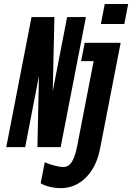

<svg xmlns="http://www.w3.org/2000/svg" viewBox="-20 -745 669 972"><path d="M287.6 207.5Q258.8 207.5 230.7 200.4Q202.6 193.4 186 182.6L206.5 76.7Q230.5 86.9 257.6 93.8Q284.7 100.6 300.3 100.6Q327.1 100.6 343.5 74.7Q359.9 48.8 370.6 -4.9L454.1 -435.5H390.6L408.7 -528.3H590.8L486.8 6.3Q468.8 100.1 414.8 153.8Q360.8 207.5 287.6 207.5ZM490.7 -623.5 510.3 -724.6H628.9L609.4 -623.5ZM169.4 0 177.2 -360.4 107.4 0H11.7L139.6 -658.7H255.4L247.1 -283.7L319.8 -658.7H415L287.1 0Z"/></svg>

Font: Liberation Mono
Style: Bold Italic
Weight: 700
Italic angle: -12°
Monospace: yes
Designer: Steve Matteson
Foundry: Ascender Corporation
Version: Version 2.1.5